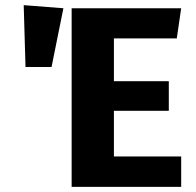

<svg xmlns="http://www.w3.org/2000/svg" viewBox="-20 -725 759 745"><path d="M666 -576H422V-410H635V-295H422V-118H683V0H258V-693H683ZM226 -693 180 -465H79L72 -705Z"/></svg>

Font: FiraGOUPP
Style: Bold
Weight: 700
Designer: bBox Type
Foundry: bBox Type GmbH
Version: Version 1.001